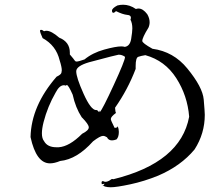

<svg xmlns="http://www.w3.org/2000/svg" viewBox="-20 -773 945 811"><path d="M448 18Q472 18 530.5 5.5Q589 -7 648 -31Q744 -72 802 -142Q845 -209 845 -288Q845 -300 840.5 -352.5Q836 -405 771 -484Q713 -555 624 -567Q581 -591 581 -600Q581 -614 607 -656Q612 -667 612 -679Q612 -696 602 -713Q584 -737 565 -737Q560 -737 554 -735Q528 -753 500 -753Q488 -753 476 -750Q453 -738 453 -728Q453 -719 459 -719Q463 -719 470 -726Q498 -712 518 -710Q533 -709 533 -698Q533 -695 531 -690Q539 -675 539 -653Q539 -639 534 -608.5Q529 -578 507 -575Q501 -577 492 -577Q469 -577 420 -563.5Q371 -550 337 -522Q312 -513 303 -513Q298 -513 295.5 -517.5Q293 -522 275 -543V-551Q275 -596 230 -614Q197 -643 176 -643Q171 -643 166 -641Q159 -647 153 -647Q149 -647 149 -643Q149 -636 160 -612Q217 -581 232 -518Q241 -490 241 -476Q241 -474 239.5 -466Q238 -458 219 -449Q112 -326 109 -194Q133 -83 191 -83Q210 -83 234 -93Q305 -100 373 -176Q403 -199 415 -199Q423 -199 432 -193Q438 -180 453 -180Q461 -180 472 -184Q482 -194 482 -216Q482 -228 477 -241V-240Q477 -233 464 -233Q448 -265 448 -270Q448 -280 470 -296Q467 -300 466 -318Q520 -395 553 -482V-494Q553 -529 564 -533Q575 -537 594 -540Q677 -517 724.5 -443Q772 -369 779 -280Q743 -86 459 -16Q457 -17 454 -17Q450 -17 445 -12Q434 -5 425 -5Q421 -5 418 -7L414 -8Q409 -8 409 -1L410 5L422 3L416 11L410 7Q420 18 448 18ZM228 -151H218Q180 -151 166 -177Q157 -188 157 -210Q157 -229 164 -257Q181 -323 215 -382Q231 -413 250 -413Q254 -413 259 -411Q260 -414 262 -414Q269 -414 287 -373Q299 -318 325 -278Q355 -248 355 -235Q355 -222 327 -208Q273 -154 228 -151ZM399 -299 390 -308H386Q364 -308 333 -377Q302 -446 302 -472Q302 -494 356 -510Q476 -542 481 -542Q496 -542 508 -533V-532Q508 -517 460.5 -414Q413 -311 402 -300L398 -307Z"/></svg>

Font: Xiaobo Songti 小帛宋体
Style: Regular
Weight: 400
Version: Version 1.501;March 17, 2024;FontCreator 14.0.0.2814 64-bit